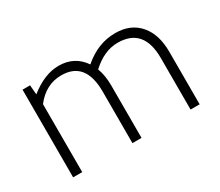

<svg xmlns="http://www.w3.org/2000/svg" viewBox="-90 -664 986 861"><g transform="rotate(-30 403.0 -233.0)"><path d="M121 -405Q198 -466 271 -466Q353 -466 398 -400Q474 -466 564 -466Q645 -466 690 -412Q733 -361 733 -272V0H686V-267Q686 -423 552 -423Q482 -423 417 -363Q432 -323 432 -272V0H385V-267Q385 -423 260 -423Q180 -423 125 -352V0H78V-454H117Z"/></g></svg>

Font: Tajawal Light
Style: Regular
Weight: 300
Designer: Boutros Fonts
Foundry: Created by Boutros International 2017
Version: Version 1.700